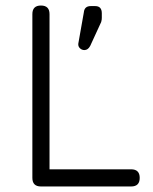

<svg xmlns="http://www.w3.org/2000/svg" viewBox="-20 -674 552 694"><path d="M128 0Q97 0 97 -31V-623Q97 -654 128 -654Q159 -654 159 -623V-62H454Q485 -62 485 -31Q485 0 454 0ZM285 -493Q276 -493 269 -499.5Q262 -506 263 -516L283 -629Q285 -652 308 -652H324Q348 -652 348 -626V-609Q348 -602 346 -596V-595L306 -508Q298 -493 285 -493Z"/></svg>

Font: Jura Medium
Style: Regular
Weight: 500
Designer: Daniel Johnson, Alexei Vanyashin
Foundry: Daniel Johnson
Version: Version 5.103